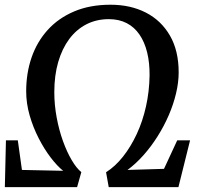

<svg xmlns="http://www.w3.org/2000/svg" viewBox="-23 -772 828 792"><path d="M-3 0 1.5 -193H50.5L67.5 -71L237.5 -67.5Q213 -87 186.2 -122Q159.5 -157 136.5 -201.8Q113.5 -246.5 99.2 -296.2Q85 -346 85 -395.5Q85 -470 107.2 -534.8Q129.5 -599.5 173.5 -648.2Q217.5 -697 282.8 -724.8Q348 -752.5 433 -752.5Q515.5 -752.5 578.8 -720Q642 -687.5 678 -625.2Q714 -563 714 -473.5Q714 -432 703.2 -386.8Q692.5 -341.5 673 -296.5Q653.5 -251.5 627 -209.5Q600.5 -167.5 569 -132Q537.5 -96.5 503 -71L653.5 -75.5L708 -193H761L713 0H425.5L414.5 -61.5Q452.5 -85.5 484.5 -126Q516.5 -166.5 541 -219Q565.5 -271.5 579.2 -333Q593 -394.5 594 -460.5Q594.5 -513 584 -555.8Q573.5 -598.5 552.5 -629.2Q531.5 -660 499.8 -676.5Q468 -693 426 -693Q375 -693 333.5 -671.8Q292 -650.5 262.5 -610.8Q233 -571 217 -515.8Q201 -460.5 201 -392Q201 -339.5 210.8 -287.2Q220.5 -235 236.8 -190Q253 -145 272.8 -111.5Q292.5 -78 312.5 -62L295 0Z"/></svg>

Font: Merriweather 28pt Medium
Style: Italic
Weight: 500
Italic angle: -7.8°
Version: Version 2.101